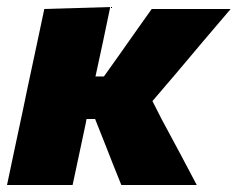

<svg xmlns="http://www.w3.org/2000/svg" viewBox="-27 -526 676 546"><path d="M-7 0Q4 -52.5 14.5 -102Q25 -151 38.5 -214.5L50.5 -272.5Q66 -345 77 -396.5Q88 -448 99 -500.5L286.5 -506Q276 -456.5 266 -408Q255.5 -359.5 244.5 -308.5H268.5L316.5 -376Q338.5 -407.5 360.5 -438.5Q382.5 -469.5 404.5 -500.5H629Q590 -454.5 551.5 -409.5Q513 -364 474 -317.5L406.5 -238.5L433 -186.5Q458 -140.5 483 -93.5Q507.5 -46.5 532.5 0H318Q306.5 -28.5 295 -57.2Q283.5 -86 272.5 -114.5L243.5 -187.5H219L217 -176Q207 -128.5 198 -86.8Q189 -45 179.5 0Z"/></svg>

Font: Heraclito ExtraBold
Style: Italic
Weight: 800
Italic angle: -12°
Designer: Kostas Bartsokas (font) & Cristiano Sobral (main changes)
Foundry: Kostas Bartsokas (font) & Cristiano Sobral (main changes)
Version: Version 1.00;July 8, 2020;FontCreator 13.0.0.2655 64-bit